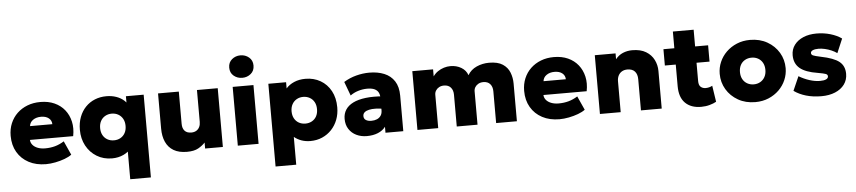

<svg xmlns="http://www.w3.org/2000/svg" viewBox="-51 -1125 7476 1676"><g transform="rotate(-5 3687.0 -287.0)"><path d="M312 15Q226 15 161.5 -19.2Q97 -53.5 61.2 -114.8Q25.5 -176 25.5 -258Q25.5 -318 46.5 -367.8Q67.5 -417.5 105.5 -453.8Q143.5 -490 195.2 -510Q247 -530 309 -530Q378.5 -530 432.2 -505.8Q486 -481.5 521 -437.8Q556 -394 569.2 -335.5Q582.5 -277 569 -208H190Q191.5 -182.5 207.8 -163.5Q224 -144.5 252 -133.8Q280 -123 316.5 -123Q363 -123 403.5 -134.2Q444 -145.5 483 -170L538 -48.5Q514.5 -30.5 476.2 -16.2Q438 -2 394.5 6.5Q351 15 312 15ZM201.5 -328H397Q396.5 -361 371.2 -381Q346 -401 304 -401Q261.5 -401 233.2 -381Q205 -361 201.5 -328Z M1032.5 210V-115L1074 -73.5Q1038.5 -28.5 992.5 -6.8Q946.5 15 891 15Q815.5 15 757 -20.8Q698.5 -56.5 665.2 -118.2Q632 -180 632 -257.5Q632 -320 651.2 -370.2Q670.5 -420.5 705 -456.2Q739.5 -492 786.2 -511Q833 -530 887.5 -530Q935 -530 974.2 -516.2Q1013.5 -502.5 1041.2 -477.5Q1069 -452.5 1082.5 -419.5L1058 -378.5V-515H1213.5V210ZM921 -140.5Q953 -140.5 978.2 -154.8Q1003.5 -169 1018 -195.2Q1032.5 -221.5 1032.5 -257.5Q1032.5 -293.5 1017.8 -319.8Q1003 -346 977.8 -360.2Q952.5 -374.5 921 -374.5Q889.5 -374.5 864 -360.2Q838.5 -346 824 -319.8Q809.5 -293.5 809.5 -257.5Q809.5 -221.5 824 -195.2Q838.5 -169 863.8 -154.8Q889 -140.5 921 -140.5Z M1547.5 15Q1476.5 15 1430.5 -12.2Q1384.5 -39.5 1362 -89.5Q1339.5 -139.5 1339.5 -207V-515H1521.5V-232.5Q1521.5 -193.5 1541 -171.5Q1560.5 -149.5 1599.5 -149.5Q1624.5 -149.5 1642.8 -160.2Q1661 -171 1670.8 -190.5Q1680.5 -210 1680.5 -235.5V-515H1862.5V0H1707V-52.5Q1684 -27 1647.2 -6Q1610.5 15 1547.5 15Z M1993.5 0V-515H2175.5V0ZM2084.5 -586.5Q2041.5 -586.5 2009.8 -612.8Q1978 -639 1978 -685Q1978 -730.5 2009.8 -757Q2041.5 -783.5 2084.5 -783.5Q2127.5 -783.5 2159.2 -757Q2191 -730.5 2191 -685Q2191 -639 2159.2 -612.8Q2127.5 -586.5 2084.5 -586.5Z M2306 210V-515H2461.5V-460.5Q2489 -492.5 2532.8 -511.2Q2576.5 -530 2632 -530Q2705 -530 2763 -496.5Q2821 -463 2854.2 -401.8Q2887.5 -340.5 2887.5 -257.5Q2887.5 -199.5 2868.5 -150Q2849.5 -100.5 2814.8 -63.5Q2780 -26.5 2732.8 -5.8Q2685.5 15 2628.5 15Q2588 15 2552.2 2.8Q2516.5 -9.5 2487 -33.5V210ZM2598.5 -140.5Q2630.5 -140.5 2656 -154.8Q2681.5 -169 2695.8 -195.2Q2710 -221.5 2710 -257.5Q2710 -293.5 2695.5 -319.8Q2681 -346 2655.5 -360.2Q2630 -374.5 2598.5 -374.5Q2567 -374.5 2541.8 -360.2Q2516.5 -346 2501.8 -319.8Q2487 -293.5 2487 -257.5Q2487 -221.5 2501.5 -195.2Q2516 -169 2541.2 -154.8Q2566.5 -140.5 2598.5 -140.5Z M3123.5 15Q3073 15 3032 -4.8Q2991 -24.5 2966.8 -61.8Q2942.5 -99 2942.5 -151.5Q2942.5 -197 2964.8 -231.5Q2987 -266 3031.2 -288Q3075.5 -310 3141.8 -318Q3208 -326 3296 -318.5L3297 -208Q3256 -216 3221.5 -217Q3187 -218 3161.5 -212.2Q3136 -206.5 3122 -194Q3108 -181.5 3108 -161.5Q3108 -138 3126.2 -126.2Q3144.5 -114.5 3174.5 -114.5Q3201.5 -114.5 3223 -123.5Q3244.5 -132.5 3257.2 -151Q3270 -169.5 3270 -198V-309Q3270 -334.5 3259.8 -354.5Q3249.5 -374.5 3225.8 -385.8Q3202 -397 3161.5 -397Q3121.5 -397 3082.5 -385Q3043.5 -373 3013 -350.5L2967.5 -473Q3018.5 -504.5 3077 -519.8Q3135.5 -535 3192 -535Q3265.5 -535 3322.2 -511.8Q3379 -488.5 3411.2 -439Q3443.5 -389.5 3443.5 -311.5V0H3287.5V-52.5Q3263.5 -20 3221 -2.5Q3178.5 15 3123.5 15Z M3567.5 0V-515H3749.5V-453.5Q3767 -478.5 3791.8 -495.5Q3816.5 -512.5 3845 -521.2Q3873.5 -530 3902 -530Q3956 -530 3997.2 -505.2Q4038.5 -480.5 4053 -437.5Q4080.5 -484 4131.5 -507Q4182.5 -530 4241.5 -530Q4317.5 -530 4360.5 -501.5Q4403.5 -473 4421.2 -427.2Q4439 -381.5 4439 -330V0H4257V-278Q4257 -318 4236.2 -342Q4215.5 -366 4176.5 -366Q4152 -366 4133.2 -355.8Q4114.5 -345.5 4104.2 -329Q4094 -312.5 4094 -292V0H3912V-278Q3912 -318 3891.2 -342Q3870.5 -366 3831.5 -366Q3807 -366 3788.5 -355.8Q3770 -345.5 3759.8 -329Q3749.5 -312.5 3749.5 -292V0Z M4811.5 15Q4725.5 15 4661 -19.2Q4596.5 -53.5 4560.8 -114.8Q4525 -176 4525 -258Q4525 -318 4546 -367.8Q4567 -417.5 4605 -453.8Q4643 -490 4694.8 -510Q4746.5 -530 4808.5 -530Q4878 -530 4931.8 -505.8Q4985.5 -481.5 5020.5 -437.8Q5055.5 -394 5068.8 -335.5Q5082 -277 5068.5 -208H4689.5Q4691 -182.5 4707.2 -163.5Q4723.5 -144.5 4751.5 -133.8Q4779.5 -123 4816 -123Q4862.5 -123 4903 -134.2Q4943.5 -145.5 4982.5 -170L5037.5 -48.5Q5014 -30.5 4975.8 -16.2Q4937.5 -2 4894 6.5Q4850.5 15 4811.5 15ZM4701 -328H4896.5Q4896 -361 4870.8 -381Q4845.5 -401 4803.5 -401Q4761 -401 4732.8 -381Q4704.5 -361 4701 -328Z M5166.5 0V-515H5348.5V-464Q5376 -498.5 5414 -514.2Q5452 -530 5495 -530Q5568.5 -530 5615.5 -501.5Q5662.5 -473 5685.2 -427.2Q5708 -381.5 5708 -330V0H5526V-273Q5526 -316.5 5504.2 -341.2Q5482.5 -366 5438.5 -366Q5410.5 -366 5390.2 -353.8Q5370 -341.5 5359.2 -320Q5348.5 -298.5 5348.5 -270V0Z M6053 15Q5964 15 5913.8 -34.8Q5863.5 -84.5 5863.5 -182.5V-661.5H6045.5V-515H6159.5V-372H6045.5V-212Q6045.5 -175 6063 -160Q6080.5 -145 6106 -145Q6121 -145 6136.2 -148.8Q6151.5 -152.5 6164.5 -160L6186 -18Q6162.5 -4.5 6127.5 5.2Q6092.5 15 6053 15ZM5768 -372V-515H5879V-372Z M6527.5 15Q6442.5 15 6377.2 -22.2Q6312 -59.5 6275.2 -121.2Q6238.5 -183 6238.5 -257.5Q6238.5 -311.5 6259.5 -360.5Q6280.5 -409.5 6319.2 -447.5Q6358 -485.5 6411 -507.8Q6464 -530 6527.5 -530Q6612.5 -530 6677.8 -492.8Q6743 -455.5 6779.8 -393.8Q6816.5 -332 6816.5 -257.5Q6816.5 -204 6795.5 -154.8Q6774.5 -105.5 6735.8 -67.5Q6697 -29.5 6644.2 -7.2Q6591.5 15 6527.5 15ZM6527.5 -140.5Q6559 -140.5 6584.2 -154.8Q6609.5 -169 6624.2 -195.2Q6639 -221.5 6639 -257.5Q6639 -293.5 6624.5 -319.8Q6610 -346 6584.8 -360.2Q6559.5 -374.5 6527.5 -374.5Q6495.5 -374.5 6470 -360.2Q6444.5 -346 6430.2 -319.8Q6416 -293.5 6416 -257.5Q6416 -221.5 6430.5 -195.2Q6445 -169 6470.5 -154.8Q6496 -140.5 6527.5 -140.5Z M7107 14Q7033 14 6972.5 -3.8Q6912 -21.5 6867 -54L6921.5 -177.5Q6965.5 -151 7014.2 -135.5Q7063 -120 7105.5 -120Q7141 -120 7159.5 -128.8Q7178 -137.5 7178 -154.5Q7178 -169.5 7161 -176Q7144 -182.5 7092.5 -191.5Q6986 -208 6936.5 -249.5Q6887 -291 6887 -364Q6887 -415.5 6915.8 -454Q6944.5 -492.5 6994.8 -513.8Q7045 -535 7110.5 -535Q7174.5 -535 7232 -518Q7289.5 -501 7330 -472L7277.5 -348.5Q7256 -364 7228.8 -375.8Q7201.5 -387.5 7172.2 -394.2Q7143 -401 7116.5 -401Q7085.5 -401 7066.8 -392.8Q7048 -384.5 7048 -369.5Q7048 -354.5 7063.8 -347.5Q7079.5 -340.5 7131 -329.5Q7244 -307 7291 -269Q7338 -231 7338 -162Q7338 -109 7308.8 -69.2Q7279.5 -29.5 7227.5 -7.8Q7175.5 14 7107 14Z"/></g></svg>

Font: Geologica Thin Roman ExtraBold
Style: Regular
Weight: 800
Version: Version 1.010;gftools[0.9.28]